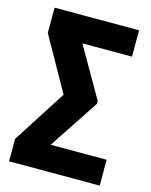

<svg xmlns="http://www.w3.org/2000/svg" viewBox="-109 -782 668 852"><g transform="rotate(15 225.0 -355.5)"><path d="M16.1 0H432.6V-118.7H175.3L326.7 -347.2V-360.8L194.8 -589.8H422.9V-710.9H34.7V-594.7L173.3 -348.1L16.1 -103Z"/></g></svg>

Font: Roboto Flex Super Cond Bold
Style: Regular
Weight: 700
Width: 3
Designer: Berlow after Robertson
Foundry: Google
Version: Version 3.000